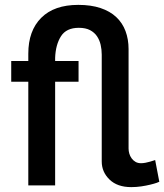

<svg xmlns="http://www.w3.org/2000/svg" viewBox="-20 -760 673 787"><path d="M633 -15Q632 -14 622 -10.5Q612 -7 595.5 -3Q579 1 559 4Q539 7 518 7Q461 7 429 -24Q397 -55 397 -98V-536Q397 -557 392.5 -576.5Q388 -596 377.5 -611.5Q367 -627 349 -636.5Q331 -646 303 -646Q252 -646 230 -611.5Q208 -577 206 -523V-510H302V-425H206V0H96V-425H26V-510H96V-540Q96 -634 149 -687Q202 -740 301 -740Q353 -740 392 -727Q431 -714 456.5 -690Q482 -666 494.5 -632.5Q507 -599 507 -559V-151Q507 -141 510 -130.5Q513 -120 519.5 -111Q526 -102 535.5 -96.5Q545 -91 558 -91Q567 -91 577 -93Q587 -95 595.5 -97.5Q604 -100 610 -102Q616 -104 616 -104Z"/></svg>

Font: IngvarSans
Style: Regular
Weight: 600
Version: Version 3.000